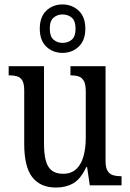

<svg xmlns="http://www.w3.org/2000/svg" viewBox="-20 -834 587 864"><path d="M232 10Q162 10 125.5 -36.5Q89 -83 89 -186V-427Q89 -457 80.5 -471.5Q72 -486 57 -490.5Q42 -495 22 -495H19V-536H178V-189Q178 -144 185.5 -113.5Q193 -83 212 -67.5Q231 -52 264 -52Q300 -52 322.5 -72.5Q345 -93 355.5 -130Q366 -167 366 -215V-422Q366 -454 357.5 -469.5Q349 -485 334 -490Q319 -495 300 -495H297V-536H455V-109Q455 -79 464.5 -64.5Q474 -50 489 -45.5Q504 -41 523 -41H527V0H384L372 -82H368Q343 -28 309.5 -9Q276 10 232 10ZM261 -596Q218 -596 188.5 -624Q159 -652 159 -705Q159 -758 188.5 -786Q218 -814 261 -814Q304 -814 334 -786Q364 -758 364 -705Q364 -652 334 -624Q304 -596 261 -596ZM261 -641Q286 -641 303 -655.5Q320 -670 320 -705Q320 -740 303 -754.5Q286 -769 261 -769Q238 -769 221 -754.5Q204 -740 204 -705Q204 -670 221 -655.5Q238 -641 261 -641Z"/></svg>

Font: Noto Serif Khmer Condensed
Style: Regular
Weight: 400
Width: 3
Designer: Danh Hong and the Monotype Design Team
Foundry: Monotype Imaging Inc.
Version: Version 2.004